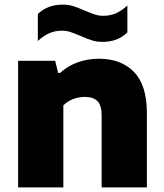

<svg xmlns="http://www.w3.org/2000/svg" viewBox="-20 -812 711 832"><path d="M58.5 -548.5H219L232 -496H240.5Q272 -525.5 315.5 -541.5Q359 -557.5 409 -557.5Q505 -557.5 560.8 -500Q616.5 -442.5 616.5 -322.5V0H420.5V-311Q420.5 -355 402.5 -373.5Q384.5 -392 348.5 -392Q321.5 -392 296.5 -382.5Q271.5 -373 254.5 -355.5V0H58.5ZM329.5 -656Q301.5 -668 284.5 -673.5Q267.5 -679 249 -679Q219 -679 194.5 -668.5Q170 -658 144 -634.5V-751.5Q166.5 -772.5 192.8 -782.2Q219 -792 253.5 -792Q276.5 -792 297.2 -785.5Q318 -779 346.5 -766.5Q374.5 -754.5 391.5 -749Q408.5 -743.5 427 -743.5Q457 -743.5 481.5 -754Q506 -764.5 532 -788V-671.5Q509.5 -650 483.2 -640.2Q457 -630.5 422.5 -630.5Q399.5 -630.5 378.8 -637Q358 -643.5 329.5 -656Z"/></svg>

Font: Encode Sans Semi Expanded ExBd
Style: Regular
Weight: 800
Width: 6
Designer: Multiple Designers
Foundry: Impallari Type
Version: Version 2.000